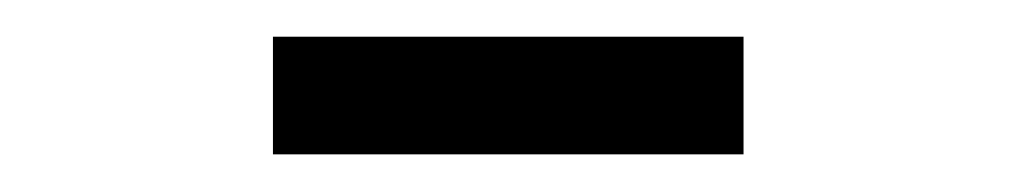

<svg xmlns="http://www.w3.org/2000/svg" viewBox="-20 -332 540 102"><path d="M375 -250V-312.5H125V-250Z"/></svg>

Font: BFUnifontExMono
Style: Regular
Weight: 500
Version: Version 15.0.06